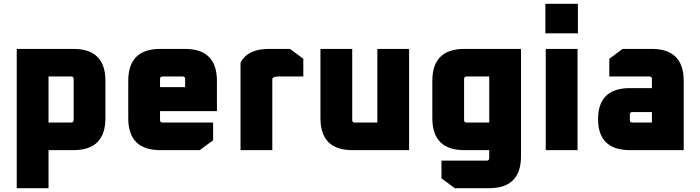

<svg xmlns="http://www.w3.org/2000/svg" viewBox="-20 -789 3677 1009"><path d="M68 200V-532H366Q534 -532 534 -364V-168Q534 0 366 0H235V200ZM235 -145H354Q367 -145 367 -158V-374Q367 -387 354 -387H235Z M654 -168V-364Q654 -532 822 -532H952Q1120 -532 1120 -364V-205H821V-158Q821 -145 834 -145H1100V-52L1030 0H822Q654 0 654 -168ZM821 -331H953V-374Q953 -387 940 -387H834Q821 -387 821 -374Z M1244 0V-460Q1282 -532 1392 -532H1504L1574 -480V-387H1442Q1418 -387 1411 -376V0Z M1664 -168V-532H1831V-158Q1831 -145 1844 -145H1963V-532H2130V0H1832Q1664 0 1664 -168Z M2252 -168V-364Q2252 -532 2420 -532H2718V32Q2718 200 2550 200H2370L2300 148V55H2538Q2551 55 2551 42V0H2420Q2252 0 2252 -168ZM2419 -158Q2419 -145 2432 -145H2551V-387H2432Q2419 -387 2419 -374Z M2846 -614V-769H3017V-614ZM2848 0V-532H3015V0Z M3291 0Q3123 0 3123 -163Q3123 -326 3291 -326H3406V-374Q3406 -387 3393 -387H3182V-480L3252 -532H3405Q3573 -532 3573 -364V0ZM3290 -158Q3290 -145 3303 -145H3406V-200H3303Q3290 -200 3290 -187Z"/></svg>

Font: Oxanium ExtraLight ExtraBold
Style: Regular
Weight: 800
Version: Version 2.000